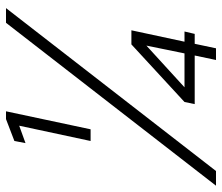

<svg xmlns="http://www.w3.org/2000/svg" viewBox="-70 -670 740 640"><g transform="rotate(-90 300.0 -350.0)"><path d="M150 -418 201 -656 143 -635 150 -672 223 -700H249L189 -418ZM420 0 435 -71H273L280 -105L472 -282H519L481 -105H515L507 -71H474L459 0ZM329 -105H442L468 -232ZM1 0 544 -700H593L50 0Z"/></g></svg>

Font: Red Hat Mono
Style: Italic
Weight: 300
Italic angle: -12°
Monospace: yes
Designer: Pentagram, MCKL
Foundry: Pentagram, MCKL
Version: Version 1.023